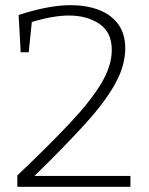

<svg xmlns="http://www.w3.org/2000/svg" viewBox="-20 -722 574 742"><path d="M47 0V-44Q168 -159 249.5 -245.5Q331 -332 371.5 -400Q412 -468 412 -529Q412 -597 364.5 -629.5Q317 -662 246 -662Q216 -662 179 -655.5Q142 -649 103 -637L91 -520H60L52 -664Q106 -682 157.5 -692Q209 -702 253 -702Q314 -702 361.5 -684Q409 -666 436.5 -629Q464 -592 464 -535Q464 -469 425.5 -399Q387 -329 309 -243Q231 -157 113 -42H484V0Z"/></svg>

Font: Bitter Light
Style: Regular
Weight: 300
Designer: Sol Matas, and Bitter project Authors
Foundry: Sol Matas
Version: Version 2.001